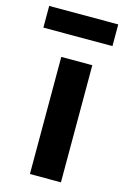

<svg xmlns="http://www.w3.org/2000/svg" viewBox="-137 -744 514 795"><g transform="rotate(15 120.0 -346.5)"><path d="M75 0V-502H208V0ZM-28 -600V-693H268V-600Z"/></g></svg>

Font: Cairo Play
Style: Bold
Weight: 700
Version: Version 3.119